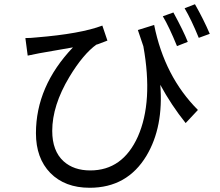

<svg xmlns="http://www.w3.org/2000/svg" viewBox="-20 -837 1040 908"><path d="M817 -619Q780 -710 750 -760L800 -778Q848 -690 868 -639ZM709 -719Q758 -475 916 -317L858 -255Q790 -340 738 -436Q754 -237 673 -101Q582 51 404 51Q287 51 218 -19Q150 -89 150 -207Q150 -429 325 -613L165 -585L111 -574L100 -657Q125 -657 152 -660Q361 -677 464 -716L488 -645Q427 -621 437 -627Q373 -581 308 -473Q227 -338 227 -218Q227 -123 281 -74Q329 -31 407 -31Q560 -31 632 -191Q705 -356 658 -618L632 -695ZM902 -817Q943 -745 972 -677L920 -658Q885 -744 853 -798Z"/></svg>

Font: 思源黑体R
Style: Regular
Weight: 400
Designer: Ryoko NISHIZUKA  (kana & ideographs); Paul D. Hunt (Latin, Greek & Cyrillic); Wenlong ZHANG  (bopomofo); Sandoll Communi
Foundry: Adobe Systems Incorporated
Version: Version 1.00 June 24, 2014, initial release